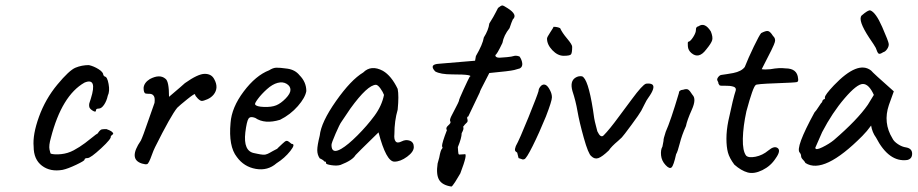

<svg xmlns="http://www.w3.org/2000/svg" viewBox="-20 -632 3355 702"><path d="M331 -229Q331 -220 319.5 -227Q308 -234 306.5 -241Q305 -248 306.5 -254Q308 -260 312 -271Q337 -350 289 -330Q206 -283 166 -128Q158 -100 161 -85.5Q164 -71 166 -70Q180 -66 204 -68.5Q228 -71 249.5 -82.5Q271 -94 291 -109Q311 -124 321 -132.5Q331 -141 337 -144Q346 -158 352.5 -159Q359 -160 369 -160Q393 -152 394 -143Q394 -141 390 -139L385 -134Q389 -126 350 -90Q311 -54 300 -54Q289 -54 289 -48Q289 -44 258.5 -29.5Q228 -15 209 -11Q164 -3 133.5 -26Q103 -49 103 -96Q99 -140 122.5 -205Q146 -270 189.5 -322.5Q233 -375 256 -384.5Q279 -394 305 -394Q323 -390 340.5 -379Q358 -368 358 -357L363 -352Q372 -352 377 -325Q382 -298 374 -282Q370 -263 360.5 -249Q351 -235 341 -235Q331 -235 331 -229Z M656 -328Q704 -362 728.5 -362Q753 -362 763 -343Q781 -311 761 -286Q752 -275 738 -269Q724 -263 718 -263Q712 -263 703 -272Q694 -281 693 -287Q693 -292 665 -269.5Q637 -247 628 -238Q605 -210 547 -94Q541 -82 535 -65Q524 -34 518 -32Q512 -30 499 -34Q448 -50 495 -118Q502 -132 522 -190.5Q542 -249 545 -256Q547 -273 543 -280Q538 -289 527 -289Q516 -289 513 -290Q505 -291 505 -311Q507 -330 528 -343Q564 -362 585 -344Q598 -335 598 -278Q650 -322 656 -328Z M913 -250Q917 -242 945 -241Q973 -240 990 -247Q1007 -254 1024.5 -272Q1042 -290 1042 -303.5Q1042 -317 1028 -325.5Q1014 -334 995 -329Q976 -324 956 -306Q936 -288 923 -270.5Q910 -253 913 -250ZM995 -90Q1002 -96 1012.5 -106.5Q1023 -117 1028 -117Q1033 -117 1038.5 -112Q1044 -107 1046 -106Q1062 -106 1041.5 -80Q1021 -54 991 -35Q959 -7 915.5 -14.5Q872 -22 846 -58Q815 -97 823 -183Q827 -239 871 -297.5Q915 -356 964 -375Q978 -384 990 -384.5Q1002 -385 1030.5 -381Q1059 -377 1075 -357Q1100 -332 1100 -299Q1096 -275 1069 -244Q1042 -213 1004 -194Q948 -177 913 -201Q895 -208 888.5 -198Q882 -188 877 -148Q869 -79 910 -72Q914 -71 922 -69.5Q930 -68 932.5 -67.5Q935 -67 941 -66.5Q947 -66 951 -67Q959 -69 966.5 -73.5Q974 -78 978 -80Q986 -84 988.5 -85.5Q991 -87 991.5 -87Q992 -87 993.5 -88Q995 -89 995 -90Z M1192 -102Q1192 -67 1228 -88Q1252 -102 1287 -137Q1322 -172 1349 -208.5Q1376 -245 1384 -285Q1380 -296 1371 -308.5Q1362 -321 1355 -322Q1324 -322 1261 -235L1228 -186Q1222 -178 1207 -143.5Q1192 -109 1192 -102ZM1422 -41Q1392 -41 1364 -148Q1282 -68 1280 -65Q1269 -46 1225 -29Q1212 -25 1192 -28Q1172 -31 1172 -35.5Q1172 -40 1171.5 -40.5Q1171 -41 1167 -41Q1161 -48 1149 -53Q1140 -66 1140 -83Q1140 -100 1149 -136Q1154 -185 1208.5 -262.5Q1263 -340 1308 -367Q1337 -396 1380 -373Q1411 -355 1434 -307Q1439 -282 1434 -231Q1422 -190 1422 -142Q1420 -123 1426.5 -115Q1433 -107 1448.5 -115Q1464 -123 1478.5 -117.5Q1493 -112 1493 -94.5Q1493 -77 1468.5 -59Q1444 -41 1422 -41Z M1661 -67 1678 -68Q1692 -74 1663 2Q1658 10 1652.5 19.5Q1647 29 1644 33.5Q1641 38 1638 42Q1633 50 1630 50Q1597 45 1585.5 25.5Q1574 6 1580 -34Q1583 -43 1586 -56Q1591 -84 1596 -88Q1600 -93 1596 -97Q1596 -110 1614 -156Q1608 -164 1619 -173.5Q1630 -183 1626.5 -188Q1623 -193 1630 -207Q1637 -221 1646.5 -239Q1656 -257 1658 -263Q1657 -266 1674.5 -304Q1692 -342 1697 -351Q1705 -355 1690.5 -357.5Q1676 -360 1633 -360Q1590 -360 1571 -371Q1547 -397 1586 -399L1717 -410L1720 -427Q1745 -470 1749 -495Q1766 -522 1769 -546Q1786 -573 1793 -587.5Q1800 -602 1801 -603Q1812 -612 1816.5 -612Q1821 -612 1836 -602Q1874 -578 1855 -561Q1851 -553 1843 -529Q1822 -503 1817 -475Q1796 -431 1791 -431Q1791 -421 1806 -421Q1839 -423 1849 -425Q1859 -427 1862 -428Q1871 -429 1880 -425Q1888 -413 1889.5 -400.5Q1891 -388 1881 -382Q1880 -382 1860 -376Q1844 -372 1769 -365Q1743 -315 1738.5 -305.5Q1734 -296 1734 -294L1692 -206Q1688 -206 1688 -200Q1692 -188 1687 -184Q1679 -177 1673 -168Q1678 -163 1668 -145Q1668 -128 1654 -94Q1655 -76 1656 -71Q1657 -66 1661 -67Z M1876 -54 1871 -74Q1864 -78 1863 -82.5Q1862 -87 1866 -98Q1879 -121 1912 -202.5Q1945 -284 1949 -299Q1949 -309 1959 -319Q1976 -332 1991 -302Q1998 -289 1998 -276Q1998 -263 1976 -206Q1951 -145 1927.5 -98Q1904 -51 1897 -50Q1895 -49 1891 -49ZM2004 -534Q2018 -534 2028 -529Q2035 -513 2053.5 -491Q2072 -469 2072 -461Q2072 -438 2067.5 -433Q2063 -428 2041 -428Q2019 -428 1999.5 -448.5Q1980 -469 1980 -491Q1980 -496 1992 -514Q2004 -532 2004 -534Z M2084 -348Q2095 -355 2108 -353Q2130 -345 2148 -231Q2152 -197 2158 -175.5Q2164 -154 2164 -152Q2176 -126 2187 -137Q2208 -158 2243.5 -206.5Q2279 -255 2290 -269Q2329 -322 2342 -326Q2358 -328 2365 -323Q2378 -313 2350 -274Q2344 -266 2337.5 -252.5Q2331 -239 2324.5 -227Q2318 -215 2288.5 -175Q2259 -135 2253.5 -129.5Q2248 -124 2240 -117Q2215 -96 2206 -82Q2182 -59 2168 -54Q2154 -49 2142 -61Q2131 -69 2114.5 -128Q2098 -187 2091.5 -225Q2085 -263 2073 -299Q2063 -335 2084 -348Z M2402 -96 2406 -117Q2405 -123 2414 -150Q2432 -190 2462 -291Q2462 -303 2478 -304Q2490 -308 2496 -304.5Q2502 -301 2512 -285Q2527 -270 2509.5 -231Q2492 -192 2488 -171Q2473 -138 2465.5 -108Q2458 -78 2452 -68Q2443 -27 2435.5 -20Q2428 -13 2413.5 -28.5Q2399 -44 2397 -64Q2395 -84 2402 -96ZM2534 -536Q2557 -552 2579 -517Q2587 -497 2584 -485.5Q2581 -474 2562 -451Q2535 -415 2508 -438Q2496 -448 2495 -463Q2494 -478 2496 -479Q2504 -480 2514.5 -496.5Q2525 -513 2524.5 -523.5Q2524 -534 2534 -536Z M2643 -190Q2661 -275 2670 -301Q2673 -312 2660.5 -315.5Q2648 -319 2631 -318.5Q2614 -318 2611 -320L2607 -326Q2607 -331 2603.5 -336.5Q2600 -342 2605.5 -349.5Q2611 -357 2617 -358Q2623 -359 2637.5 -361Q2652 -363 2661 -365Q2691 -371 2703 -387Q2716 -420 2736 -461.5Q2756 -503 2763 -511Q2780 -520 2788 -518.5Q2796 -517 2806 -501Q2817 -491 2813 -478Q2811 -467 2765 -379Q2777 -377 2797 -379Q2829 -385 2852 -382Q2895 -382 2898 -345Q2900 -334 2894 -332Q2888 -330 2816 -327.5Q2744 -325 2743 -321Q2733 -314 2709 -225Q2697 -170 2696 -125Q2695 -80 2708 -63Q2717 -54 2742.5 -59Q2768 -64 2789.5 -82Q2811 -100 2823.5 -90.5Q2836 -81 2816 -53Q2798 -25 2767.5 -10Q2737 5 2713.5 -1.5Q2690 -8 2665 -30Q2647 -54 2641.5 -74.5Q2636 -95 2636 -125Q2636 -155 2643 -190Z M3162 -594Q3182 -587 3205.5 -533.5Q3229 -480 3229.5 -471Q3230 -462 3223.5 -452.5Q3217 -443 3209 -441Q3197 -433 3192.5 -436Q3188 -439 3182 -457Q3178 -465 3158 -494Q3116 -558 3130 -575Q3154 -596 3162 -594ZM3175 -285Q3157 -325 3135 -325Q3113 -325 3068 -272.5Q3023 -220 2986 -149L2961 -92Q2961 -81 2986.5 -93.5Q3012 -106 3029 -120Q3115 -194 3153 -249ZM2904 -74Q2887 -91 2958 -221Q2964 -227 2973.5 -242Q2983 -257 2986 -259Q2986 -263 2989 -266.5Q2992 -270 2996 -270V-276Q2996 -285 3029 -320Q3117 -412 3165 -374Q3171 -366 3248 -298L3230 -248Q3208 -183 3243 -126Q3248 -115 3263 -105Q3278 -95 3293 -93Q3315 -89 3315 -70Q3315 -51 3297 -47Q3230 -38 3183 -129Q3169 -148 3165 -173Q3150 -152 3133 -135Q2992 7 2925 -36Q2922 -42 2915.5 -48.5Q2909 -55 2909 -61.5Q2909 -68 2904 -74Z"/></svg>

Font: Caveat
Style: Regular
Weight: 400
Designer: Pablo Impallari
Foundry: Creative Lab NY
Version: Version 1.096; ttfautohint (v1.3)